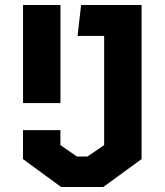

<svg xmlns="http://www.w3.org/2000/svg" viewBox="-20 -750 660 770"><path d="M72.4 -730H222.5V-336.7H72.4ZM72.2 -111.9V-228H222.3V-168.1L288.8 -122.1H330.4L397.7 -168.1V-730H547.8V-111.9L394 0H225.2ZM305.2 -730H482.8V-605.8H291.1Z"/></svg>

Font: Monaspace Krypton Var
Style: Regular
Weight: 400
Designer: Riley Cran and the Lettermatic Team
Version: Version 1.101 (Monaspace Krypton Var)